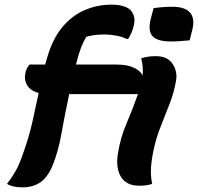

<svg xmlns="http://www.w3.org/2000/svg" viewBox="-20 -789 850 824"><path d="M207 -82Q186 -30 154.5 -7.5Q123 15 76 15Q33 15 10 0Q30 -25 46.5 -54Q63 -83 79 -130Q105 -203 118.5 -263.5Q132 -324 146 -390Q109 -400 95.5 -425Q82 -450 90 -480Q93 -491 97 -498Q101 -505 107 -512H174Q178 -524 181 -537Q204 -619 245.5 -670Q287 -721 342 -745Q397 -769 457 -769Q494 -769 515.5 -760.5Q537 -752 544 -741Q553 -729 556 -714.5Q559 -700 554 -678Q546 -646 530 -622H524Q505 -631 479.5 -636Q454 -641 428 -641Q405 -641 386.5 -638.5Q368 -636 350 -631Q337 -609 327 -582.5Q317 -556 306 -512H479Q527 -512 555.5 -498Q584 -484 592 -465Q596 -499 586 -539Q600 -543 614 -545.5Q628 -548 649 -548Q699 -548 721 -514.5Q743 -481 735 -440Q727 -393 708.5 -345Q690 -297 670 -247Q650 -197 639 -145Q630 -102 628 -68Q626 -34 633 0Q613 8 577 8Q523 8 499.5 -29.5Q476 -67 486 -130Q497 -199 523 -259Q549 -319 572 -385H277Q256 -286 243.5 -214.5Q231 -143 207 -82ZM639 -754Q659 -757 680.5 -758.5Q702 -760 720 -760Q773 -760 795 -735.5Q817 -711 806 -664L794 -616Q775 -614 753 -612.5Q731 -611 713 -611Q655 -611 634.5 -634Q614 -657 627 -708Z"/></svg>

Font: Recursive Sn Csl St
Style: Bold Italic
Weight: 700
Italic angle: -15°
Version: Version 1.079;hotconv 1.0.112;makeotfexe 2.5.65598; ttfautoh